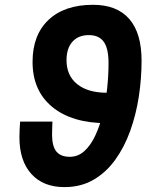

<svg xmlns="http://www.w3.org/2000/svg" viewBox="-20 -762 626 792"><path d="M245.6 9.8Q158.2 9.8 109.1 -44.7Q60.1 -99.1 60.1 -196.3Q60.1 -211.7 61 -227.7Q62 -243.7 63 -260.3H196.3Q195.7 -246.8 195.3 -233.2Q194.8 -219.5 194.8 -206.1Q194.8 -158.8 212.6 -137Q230.5 -115.2 267.6 -115.2Q301.8 -115.2 327.8 -138.6Q353.9 -162 372.7 -202.1Q391.6 -242.2 403.9 -292.3Q416.1 -342.5 421.9 -396.6Q427.7 -450.7 427.7 -502Q427.7 -562 408 -589.6Q388.2 -617.2 346.2 -617.2Q303.1 -617.2 278.7 -589.8Q254.4 -562.5 254.4 -513.7Q254.4 -450.3 298.5 -414.8Q342.6 -379.4 421.4 -379.4H489.7V-253.9H421.4Q276.9 -253.9 195.6 -320.9Q114.3 -387.8 114.3 -506.8Q114.3 -617.7 180.1 -679.9Q245.9 -742.2 363.8 -742.2Q462.4 -742.2 513.2 -683.8Q564 -625.5 564 -511.7Q564 -437.5 552.5 -362.8Q541 -288.1 516.8 -221.2Q492.6 -154.3 454.9 -102.3Q417.3 -50.3 365.4 -20.3Q313.5 9.8 245.6 9.8Z"/></svg>

Font: Cascadia Mono NF
Style: Italic
Weight: 400
Italic angle: -10°
Monospace: yes
Designer: Aaron Bell
Foundry: Saja Typeworks
Version: Version 2404.023